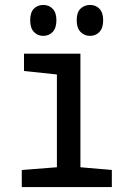

<svg xmlns="http://www.w3.org/2000/svg" viewBox="-20 -756 540 776"><path d="M68 0V-69L210 -80V-455L77 -469V-539H305V-80L432 -69V0ZM344 -611Q321 -611 305.5 -627Q290 -643 290 -674Q290 -706 305.5 -721Q321 -736 344 -736Q367 -736 382 -720.5Q397 -705 397 -674Q397 -643 382 -627Q367 -611 344 -611ZM155 -611Q132 -611 117 -627Q102 -643 102 -674Q102 -706 117 -721Q132 -736 155 -736Q178 -736 193 -720.5Q208 -705 208 -674Q208 -643 193 -627Q178 -611 155 -611Z"/></svg>

Font: Noto Sans Mono ExtraCondensed Medium
Style: Regular
Weight: 500
Width: 2
Designer: Monotype Design Team
Foundry: Monotype Imaging Inc.
Version: Version 2.014